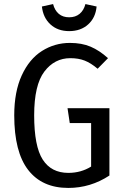

<svg xmlns="http://www.w3.org/2000/svg" viewBox="-20 -912 613 944"><path d="M511 -626 460 -574Q427 -602 396.5 -614Q366 -626 326 -626Q248 -626 198 -560Q148 -494 148 -345Q148 -193 190 -127.5Q232 -62 316 -62Q378 -62 428 -93V-307H323L312 -380H518V-49Q425 12 316 12Q187 12 118.5 -76.5Q50 -165 50 -345Q50 -461 87 -541.5Q124 -622 186.5 -661.5Q249 -701 324 -701Q382 -701 425.5 -682.5Q469 -664 511 -626ZM186 -880 241 -892Q249 -861 269 -844Q289 -827 320 -827Q351 -827 371.5 -844Q392 -861 400 -892L455 -880Q450 -825 413.5 -792Q377 -759 320 -759Q264 -759 228 -792Q192 -825 186 -880Z"/></svg>

Font: Fira Sans Condensed
Style: Regular
Weight: 400
Width: 3
Designer: bBox Type GmbH & Carrois Corporate GbR & Edenspiekermann AG
Foundry: bBox Type GmbH & Carrois Corporate GbR & Edenspiekermann AG
Version: Version 4.301